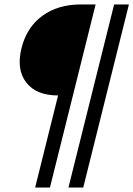

<svg xmlns="http://www.w3.org/2000/svg" viewBox="-20 -695 601 865"><path d="M138.3 150 241.7 -265Q143.3 -265 98.3 -323.3Q53.3 -381.7 76.7 -477.5Q100 -571.7 170.4 -623.3Q240.8 -675 344.2 -675H410.8L205 150ZM288.3 150 494.2 -675H560.8L355 150Z"/></svg>

Font: Funnel Sans Light Light
Style: Italic
Weight: 300
Italic angle: -14.036°
Version: Version 1.000